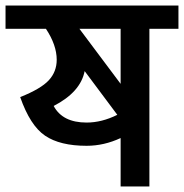

<svg xmlns="http://www.w3.org/2000/svg" viewBox="-30 -674 665 694"><path d="M-10 -654H615V-570H510V0H406V-175Q346 -147 283 -147Q187 -147 133 -183.5Q79 -220 43 -323Q118 -353 146.5 -384Q175 -415 175 -458Q175 -511 136 -570H-10ZM406 -371V-570H257ZM164 -291Q196 -231 283 -231Q338 -231 394 -259L276 -417Q261 -341 164 -291Z"/></svg>

Font: Biryani DemiBold
Style: Regular
Weight: 600
Designer: Dan Reynolds and Mathieu Réguer
Foundry: Dan Reynolds and Mathieu Réguer
Version: Version 1.003;PS 001.003;hotconv 1.0.70;makeotf.lib2.5.58329